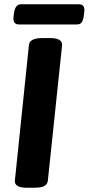

<svg xmlns="http://www.w3.org/2000/svg" viewBox="-20 -881 417 903"><path d="M106 2Q47 2 50 -32L116 -669Q119 -702 180 -702H215Q274 -702 272 -668L205 -31Q203 -14 188 -6Q173 2 141 2ZM69 -766Q38 -766 44 -806L46 -821Q52 -861 79 -861H351Q382 -861 376 -821L374 -806Q371 -785 364 -775.5Q357 -766 341 -766Z"/></svg>

Font: Asap Semi Expanded Semi Expanded Regular
Style: Bold Italic
Weight: 700
Width: 6
Italic angle: -6°
Designer: Pablo Cosgaya
Foundry: Omnibus-Type
Version: Version 3.001; ttfautohint (v1.8.4.7-5d5b)